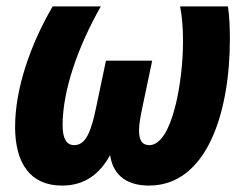

<svg xmlns="http://www.w3.org/2000/svg" viewBox="-20 -568 759 598"><path d="M173 10C245 10 291 -27 323 -85C330 -34 363 10 444 10C626 10 696 -221 696 -446C696 -487 694 -521 690 -548H541C547 -517 550 -483 550 -438C550 -316 517 -116 445 -116C422 -116 413 -132 413 -162C413 -182 418 -208 425 -241L454 -379H310L281 -241C264 -156 247 -116 211 -116C186 -116 175 -138 175 -178C175 -288 224 -425 294 -548H144C75 -430 27 -292 27 -173C27 -60 74 10 173 10Z"/></svg>

Font: Noto Sans Display SemiCondensed Extra
Style: Italic
Weight: 800
Width: 4
Italic angle: -12°
Designer: Monotype Design Team
Foundry: Monotype Imaging Inc.
Version: Version 1.900